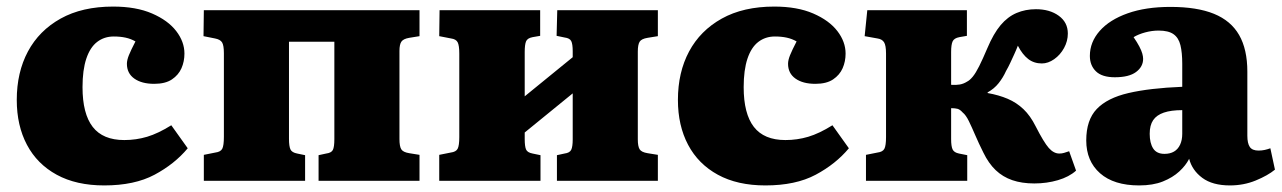

<svg xmlns="http://www.w3.org/2000/svg" viewBox="-20 -550 3898 584"><path d="M297 14Q212 14 152.5 -18.5Q93 -51 62 -109.5Q31 -168 31 -246Q31 -330 65 -393.5Q99 -457 164.5 -493.5Q230 -530 324 -530Q394 -530 442.5 -509Q491 -488 516 -455.5Q541 -423 541 -387Q541 -363 532 -342.5Q523 -322 503 -308.5Q483 -295 449 -295Q411 -295 388.5 -311Q366 -327 366 -356Q366 -367 372 -382Q378 -397 392 -424Q378 -432 362 -435.5Q346 -439 326 -439Q297 -439 275.5 -422.5Q254 -406 242.5 -371.5Q231 -337 231 -285Q231 -204 262 -164Q293 -124 358 -124Q394 -124 427.5 -134Q461 -144 501 -169L551 -99Q511 -51 450 -18.5Q389 14 297 14Z M600 0V-79L635 -86Q651 -88 656 -97.5Q661 -107 661 -134V-388Q661 -412 655.5 -421Q650 -430 634 -433L599 -440L600 -519H1256V-440L1225 -435Q1207 -432 1201 -423.5Q1195 -415 1195 -395V-127Q1195 -105 1200.5 -96Q1206 -87 1225 -84L1256 -79V0H949V-78L972 -83Q988 -85 992.5 -94Q997 -103 997 -127V-423H859V-128Q859 -105 863.5 -95.5Q868 -86 884 -83L908 -78V0Z M1316 0V-79L1351 -86Q1367 -88 1372 -97.5Q1377 -107 1377 -133V-387Q1377 -412 1372 -421.5Q1367 -431 1352 -433L1316 -440L1317 -519H1623V-441L1600 -437Q1584 -434 1580 -424Q1576 -414 1576 -392V-257L1722 -376V-394Q1722 -416 1717.5 -425Q1713 -434 1697 -436L1673 -441L1675 -519H1981V-440L1950 -435Q1931 -432 1925.5 -423Q1920 -414 1920 -393V-126Q1920 -105 1925.5 -96Q1931 -87 1950 -84L1981 -79V0H1674V-78L1697 -83Q1713 -85 1717.5 -94.5Q1722 -104 1722 -126V-266L1576 -147V-127Q1576 -105 1580 -95.5Q1584 -86 1600 -83L1624 -78V0Z M2308 14Q2223 14 2163.5 -18.5Q2104 -51 2073 -109.5Q2042 -168 2042 -246Q2042 -330 2076 -393.5Q2110 -457 2175.5 -493.5Q2241 -530 2335 -530Q2405 -530 2453.5 -509Q2502 -488 2527 -455.5Q2552 -423 2552 -387Q2552 -363 2543 -342.5Q2534 -322 2514 -308.5Q2494 -295 2460 -295Q2422 -295 2399.5 -311Q2377 -327 2377 -356Q2377 -367 2383 -382Q2389 -397 2403 -424Q2389 -432 2373 -435.5Q2357 -439 2337 -439Q2308 -439 2286.5 -422.5Q2265 -406 2253.5 -371.5Q2242 -337 2242 -285Q2242 -204 2273 -164Q2304 -124 2369 -124Q2405 -124 2438.5 -134Q2472 -144 2512 -169L2562 -99Q2522 -51 2461 -18.5Q2400 14 2308 14Z M3126 8Q3088 8 3059 -2Q3030 -12 3008.5 -32.5Q2987 -53 2971 -86Q2957 -114 2946.5 -138.5Q2936 -163 2927 -181.5Q2918 -200 2908 -208Q2900 -217 2892.5 -219Q2885 -221 2873 -221V-127Q2873 -105 2877.5 -95.5Q2882 -86 2897 -83L2922 -78V0H2614V-79L2649 -86Q2665 -88 2670 -97.5Q2675 -107 2675 -133V-387Q2675 -412 2669 -421.5Q2663 -431 2649 -433L2610 -440L2618 -519H2921V-441L2898 -437Q2882 -434 2877.5 -424Q2873 -414 2873 -392V-292Q2888 -291 2899.5 -293Q2911 -295 2922 -302Q2930 -306 2939 -317Q2948 -328 2958.5 -349Q2969 -370 2983 -403Q3002 -448 3023.5 -473.5Q3045 -499 3072 -510.5Q3099 -522 3131 -522Q3173 -522 3200.5 -502Q3228 -482 3228 -448Q3228 -425 3216.5 -404Q3205 -383 3186.5 -370Q3168 -357 3149 -357Q3125 -357 3107.5 -370.5Q3090 -384 3076 -411Q3071 -398 3065 -385Q3059 -372 3053 -359Q3047 -346 3040 -334Q3031 -314 3017.5 -297Q3004 -280 2984 -269V-267Q3018 -261 3045 -249.5Q3072 -238 3093 -218Q3114 -198 3130 -166Q3155 -117 3170 -100Q3185 -83 3202 -83Q3210 -83 3216.5 -85Q3223 -87 3232 -90L3253 -31Q3232 -12 3198 -2Q3164 8 3126 8Z M3445 14Q3368 14 3326 -23Q3284 -60 3284 -123Q3284 -185 3316 -218.5Q3348 -252 3412.5 -267Q3477 -282 3576 -286V-356Q3576 -390 3570.5 -412.5Q3565 -435 3549.5 -446Q3534 -457 3504 -457Q3484 -457 3463.5 -451.5Q3443 -446 3428 -437Q3439 -421 3445.5 -408.5Q3452 -396 3454.5 -387Q3457 -378 3457 -371Q3457 -347 3435.5 -331Q3414 -315 3371 -315Q3332 -315 3313.5 -333Q3295 -351 3295 -380Q3295 -422 3325 -456Q3355 -490 3410 -509.5Q3465 -529 3540 -529Q3621 -529 3672.5 -508Q3724 -487 3749 -443.5Q3774 -400 3774 -332V-137Q3774 -114 3781.5 -103Q3789 -92 3808 -92Q3818 -92 3827 -94Q3836 -96 3844 -99L3858 -34Q3836 -16 3799.5 -1Q3763 14 3721 14Q3668 14 3637 -9Q3606 -32 3597 -67Q3587 -47 3567 -28.5Q3547 -10 3517 2Q3487 14 3445 14ZM3522 -82Q3539 -82 3551 -89Q3563 -96 3569.5 -110Q3576 -124 3576 -143V-215Q3542 -215 3520 -207.5Q3498 -200 3487.5 -184.5Q3477 -169 3477 -143Q3477 -115 3487.5 -98.5Q3498 -82 3522 -82Z"/></svg>

Font: Literata 18pt ExtraBold
Style: Regular
Weight: 800
Designer: Latin by Veronika Burian and Jose Scaglione. Greek by Irene Vlachou. Cyrillic by Vera Evstafieva.
Foundry: TypeTogether
Version: Version 3.103;gftools[0.9.29]